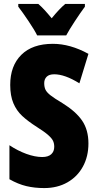

<svg xmlns="http://www.w3.org/2000/svg" viewBox="-20 -947 494 977"><path d="M205 10Q156 10 114 0Q72 -10 28 -35V-208Q70 -180 114 -164Q158 -148 195 -148Q225 -148 240.5 -162Q256 -176 256 -200Q256 -217 250 -230Q244 -243 225.5 -259.5Q207 -276 169 -300Q122 -330 93 -357Q64 -384 48 -422Q32 -460 32 -515Q32 -612 88.5 -668Q145 -724 249 -724Q337 -724 430 -673L384 -523Q310 -569 256 -569Q230 -569 217.5 -556.5Q205 -544 205 -524Q205 -504 211.5 -490.5Q218 -477 237 -462Q256 -447 298 -422Q366 -380 398 -333Q430 -286 430 -217Q430 -151 402 -99.5Q374 -48 323 -19Q272 10 205 10ZM412 -913Q389 -882 360.5 -838.5Q332 -795 317 -767H169Q157 -792 125.5 -839Q94 -886 73 -913V-927H175Q203 -903 243 -854Q282 -902 312 -927H412Z"/></svg>

Font: Noto Sans UI CondBlack
Style: Regular
Weight: 900
Width: 3
Designer: Monotype Design Team
Foundry: Monotype Imaging Inc.
Version: Version 1.001